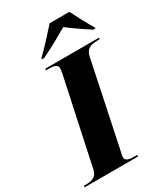

<svg xmlns="http://www.w3.org/2000/svg" viewBox="-262 -1026 970 1120"><g transform="rotate(-30 222.5 -465.5)"><path d="M122 -778V-771H137C204 -803 285 -849 324 -872C356 -847 405 -811 469 -771H482V-778C461 -810 419 -893 399 -931H266C223 -883 172 -825 122 -778ZM-37 0H323L326 -10H313C274 -10 245 -14 245 -40C245 -52 250 -67 255 -91L372 -650C383 -697 418 -704 459 -704H471L474 -714H112L109 -704H121C161 -704 188 -700 188 -674C188 -669 188 -659 183 -636L60 -62C51 -17 15 -10 -22 -10H-34Z"/></g></svg>

Font: Noto Serif Display SemiCondensed Black
Style: Italic
Weight: 900
Width: 4
Italic angle: -12°
Designer: Monotype Design Team
Foundry: Monotype Imaging Inc.
Version: Version 2.009